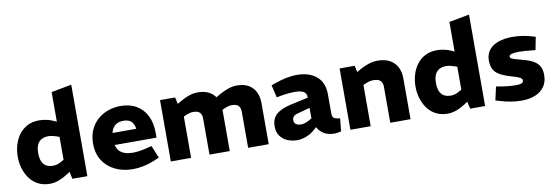

<svg xmlns="http://www.w3.org/2000/svg" viewBox="-57 -1177 4599 1592"><g transform="rotate(-10 2243.0 -381.0)"><path d="M261.6 8.5Q203.2 8.5 160.7 -14.2Q118.2 -37 90.4 -75.4Q62.7 -113.9 48.9 -161.4Q35.2 -208.9 35.2 -258.4Q35.2 -309 48.9 -356.5Q62.7 -404 90.9 -442.2Q119.2 -480.4 161.7 -502.9Q204.2 -525.3 262.1 -525.3Q289.1 -525.3 321.8 -518.8Q354.6 -512.3 382.6 -498.9L405.2 -488.8V-738L575.9 -770V0H450L436.5 -61L406 -41Q371 -18.5 334.6 -5Q298.1 8.5 261.6 8.5ZM207.4 -258.9Q207.4 -216.3 219.2 -188.7Q231 -161.1 254.4 -147.8Q277.7 -134.5 312.4 -134.5Q326.9 -134.5 344.2 -138.7Q361.5 -143 378.6 -153.1L405.2 -168.2V-360.7L377.1 -370.8Q362.5 -375.9 346.5 -379.1Q330.4 -382.4 313.9 -382.4Q281.7 -382.4 257.6 -369.8Q233.6 -357.3 220.5 -330.4Q207.4 -303.6 207.4 -258.9Z M957.9 8.5Q879 8.5 813.3 -22.2Q747.6 -53 708.4 -112.5Q669.2 -172 669.2 -257.4Q669.2 -321.4 691.4 -371.3Q713.6 -421.3 752.5 -455.6Q791.5 -489.8 841.2 -507.6Q890.9 -525.3 946.3 -525.3Q1025.8 -525.3 1081.5 -491.9Q1137.2 -458.4 1166.6 -398.2Q1196.1 -337.9 1196.1 -257.5V-215.1H843.9Q851.4 -183.4 870 -163.8Q888.5 -144.2 917.1 -135.2Q945.7 -126.1 981.7 -126.1Q1007.3 -126.1 1035.7 -130.1Q1064.2 -134.1 1094.2 -141.6L1143.1 -153.6L1186 -48.5L1138.1 -28.5Q1093.2 -9.5 1047.3 -0.5Q1001.3 8.5 957.9 8.5ZM843.5 -316.4H1043.6Q1037.6 -358 1015 -379.3Q992.4 -400.6 948.8 -400.6Q921.7 -400.6 900.4 -391.6Q879.1 -382.6 864.8 -364Q850.5 -345.4 843.5 -316.4Z M1278.7 0V-516.4H1405.7L1418.6 -459.9L1455.1 -481.4Q1490.1 -501.4 1525.6 -513.4Q1561.1 -525.3 1597.1 -525.3Q1657.1 -525.3 1696.5 -502.1Q1736 -478.9 1755.5 -438.7Q1774.9 -398.4 1774.9 -346.4V0H1604.2V-302.2Q1604.2 -336.3 1587.8 -354.2Q1571.5 -372 1531.9 -372Q1517.3 -372 1503.5 -368.7Q1489.7 -365.4 1476.6 -359.9L1449.5 -347.8V0ZM1929.6 0V-302.2Q1929.6 -336.3 1913.3 -354.2Q1897 -372 1856.9 -372Q1842.3 -372 1828.7 -368.7Q1815.2 -365.4 1802.1 -359.9L1768.9 -344.8L1721.7 -446L1784.1 -481.4Q1819.6 -501.4 1855.6 -513.4Q1891.6 -525.3 1927.6 -525.3Q1986.5 -525.3 2025.5 -502.1Q2064.5 -478.9 2083.7 -438.7Q2102.9 -398.4 2102.9 -346.4V0Z M2342.6 8.5Q2300.7 8.5 2262.7 -6.8Q2224.7 -22 2200.7 -54.3Q2176.7 -86.5 2176.7 -136.5Q2176.7 -202 2217.5 -237.5Q2258.2 -273 2341.6 -291.5L2488.7 -324V-326Q2489.7 -358.1 2466.6 -373.7Q2443.5 -389.3 2391.5 -389.3Q2360 -389.3 2327 -385.8Q2294 -382.3 2262.5 -376.3L2236 -370.8L2211.1 -476.4L2243 -487.9Q2292 -505.4 2339 -515.4Q2385.9 -525.3 2432.3 -525.3Q2534.2 -525.3 2596.1 -473.7Q2658 -422 2658 -321.5V-158.2Q2658 -132.6 2671.2 -122.6Q2684.5 -112.6 2723.1 -107.6L2712.2 -0.5Q2697.7 3 2683.3 5.5Q2668.8 8 2658.8 8Q2601.4 8 2566.5 -14.3Q2531.5 -36.5 2514.1 -71L2492.1 -51.5Q2458.6 -21.5 2418.6 -6.5Q2378.6 8.5 2342.6 8.5ZM2395.4 -114.7Q2411.5 -114.7 2430.5 -120.5Q2449.6 -126.3 2469.1 -137.9L2488.7 -149.4V-237.7L2384.7 -209.5Q2357.6 -202.5 2347.6 -189.7Q2337.6 -176.9 2337.6 -159.9Q2337.6 -137.8 2353.2 -126.3Q2368.7 -114.7 2395.4 -114.7Z M2790.7 0V-516.4H2917.2L2929.6 -461.9L2963.6 -481.4Q2999.6 -501.4 3036.9 -513.4Q3074.1 -525.3 3111.1 -525.3Q3174.6 -525.3 3215.5 -501.6Q3256.5 -477.9 3276.7 -437.6Q3296.9 -397.4 3296.9 -346.4V0H3126.2V-302.2Q3126.2 -335.8 3108.8 -353.9Q3091.5 -372 3048.4 -372Q3032.3 -372 3017.5 -368.5Q3002.7 -364.9 2987.6 -358.4L2961.5 -347.8V0Z M3610.6 8.5Q3552.2 8.5 3509.7 -14.2Q3467.2 -37 3439.4 -75.4Q3411.7 -113.9 3397.9 -161.4Q3384.2 -208.9 3384.2 -258.4Q3384.2 -309 3397.9 -356.5Q3411.7 -404 3439.9 -442.2Q3468.2 -480.4 3510.7 -502.9Q3553.2 -525.3 3611.1 -525.3Q3638.1 -525.3 3670.8 -518.8Q3703.6 -512.3 3731.6 -498.9L3754.2 -488.8V-738L3924.9 -770V0H3799L3785.5 -61L3755 -41Q3720 -18.5 3683.6 -5Q3647.1 8.5 3610.6 8.5ZM3556.4 -258.9Q3556.4 -216.3 3568.2 -188.7Q3580 -161.1 3603.4 -147.8Q3626.7 -134.5 3661.4 -134.5Q3675.9 -134.5 3693.2 -138.7Q3710.5 -143 3727.6 -153.1L3754.2 -168.2V-360.7L3726.1 -370.8Q3711.5 -375.9 3695.5 -379.1Q3679.4 -382.4 3662.9 -382.4Q3630.7 -382.4 3606.6 -369.8Q3582.6 -357.3 3569.5 -330.4Q3556.4 -303.6 3556.4 -258.9Z M4231.7 8.5Q4186.8 8.5 4139.7 0.5Q4092.5 -7.5 4045.6 -22L4016.6 -31L4042 -144.2L4068 -139.2Q4106 -132.7 4141 -129.2Q4176 -125.7 4208.9 -125.7Q4239.1 -125.7 4254.7 -132.5Q4270.3 -139.3 4270.3 -153.9Q4270.3 -163.4 4264.3 -170.5Q4258.3 -177.5 4240.8 -185Q4223.3 -192.5 4188.2 -202.6Q4123.6 -221 4087.1 -242Q4050.6 -263 4035.6 -293.3Q4020.6 -323.5 4020.6 -369Q4022.1 -421.4 4050.3 -455.9Q4078.5 -490.4 4128.9 -507.9Q4179.3 -525.3 4246.7 -525.3Q4288.6 -525.3 4332.3 -518.6Q4376 -511.9 4420.8 -497.9L4437.9 -492.4L4416.9 -384.2L4396.5 -386.2Q4358.5 -390.7 4329.3 -392.4Q4300.1 -394.2 4279.1 -394.2Q4240.4 -394.2 4218.3 -388.2Q4196.2 -382.1 4196.2 -369.5Q4196.2 -360.5 4202.7 -354.7Q4209.2 -348.9 4231.5 -341.9Q4253.8 -334.9 4299.9 -322.4Q4356.9 -307.8 4390.2 -287.6Q4423.4 -267.3 4437.7 -238.6Q4451.9 -209.9 4451.9 -169.4Q4451.9 -110.4 4423.7 -70.7Q4395.4 -30.9 4346 -11.2Q4296.6 8.5 4231.7 8.5Z"/></g></svg>

Font: REM Medium
Style: Regular
Weight: 500
Designer: Octavio Pardo
Foundry: Ashler Design
Version: Version 1.005;gftools[0.9.28]